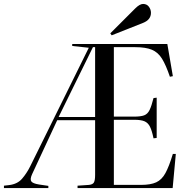

<svg xmlns="http://www.w3.org/2000/svg" viewBox="-20 -953 961 973"><path d="M0 0V-12L26 -15Q68 -20 91.5 -47Q115 -74 133 -110L430 -711L346 -720V-730H828L856 -567L841 -564Q821 -623 801 -655.5Q781 -688 749.5 -701Q718 -714 665 -714H557V-362H660Q693 -362 710.5 -368.5Q728 -375 738 -395.5Q748 -416 758 -456L774 -458V-254L758 -252Q750 -291 740 -311Q730 -331 712 -338.5Q694 -346 660 -346H557V-16H694Q743 -16 771.5 -29Q800 -42 818.5 -76Q837 -110 856 -173H871L855 0H373V-12L431 -16Q450 -18 456 -28.5Q462 -39 462 -67V-344H270L143 -71Q131 -45 138.5 -34Q146 -23 178 -18L225 -11V0ZM277 -360H462V-714H451ZM546 -774 539 -784 665 -910Q688 -933 705 -933Q724 -933 734.5 -919Q745 -905 745 -888Q745 -853 705 -837Z"/></svg>

Font: Literata 72pt
Style: Regular
Weight: 400
Designer: Latin by Veronika Burian and Jose Scaglione. Greek by Irene Vlachou. Cyrillic by Vera Evstafieva.
Foundry: TypeTogether
Version: Version 3.002